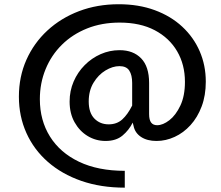

<svg xmlns="http://www.w3.org/2000/svg" viewBox="-20 -668 1016 884"><path d="M554.5 196Q444 196 354.2 164.8Q264.5 133.5 200.2 77.2Q136 21 101.5 -55.8Q67 -132.5 67 -223Q67 -315 101.5 -392.5Q136 -470 198.2 -527.5Q260.5 -585 344.2 -616.8Q428 -648.5 526.5 -648.5Q618.5 -648.5 692.5 -621.2Q766.5 -594 819 -545.2Q871.5 -496.5 899.5 -431.8Q927.5 -367 927.5 -292Q927.5 -228.5 908.5 -178Q889.5 -127.5 857.2 -92Q825 -56.5 784.2 -37.8Q743.5 -19 700.5 -19Q657.5 -19 629.5 -37.5Q601.5 -56 595 -88L591 -103.5Q574 -69 544.2 -44Q514.5 -19 466 -19Q421.5 -19 384 -41.5Q346.5 -64 323.5 -104.8Q300.5 -145.5 300.5 -200.5Q300.5 -249.5 319 -292.5Q337.5 -335.5 369.8 -368Q402 -400.5 443.5 -418.8Q485 -437 530.5 -437Q593.5 -437 630 -399.2Q666.5 -361.5 666.5 -286V-143Q666.5 -116 675.8 -103.8Q685 -91.5 703.5 -91.5Q730 -91.5 759.8 -114.5Q789.5 -137.5 810.5 -182Q831.5 -226.5 831.5 -291Q831.5 -370.5 795.5 -432Q759.5 -493.5 692.5 -528.8Q625.5 -564 531 -564Q448.5 -564 381 -537Q313.5 -510 264.8 -461.8Q216 -413.5 189.8 -349.2Q163.5 -285 163.5 -211.5Q163.5 -114 210 -39.5Q256.5 35 344 76.8Q431.5 118.5 554.5 118.5ZM480.5 -95.5Q518 -95.5 543 -118.2Q568 -141 588.5 -182V-286Q588.5 -322.5 575.2 -343Q562 -363.5 530 -363.5Q498.5 -363.5 465.5 -343.5Q432.5 -323.5 410.5 -287Q388.5 -250.5 388.5 -201Q388.5 -149 414.5 -122.2Q440.5 -95.5 480.5 -95.5Z"/></svg>

Font: Karla Medium
Style: Regular
Weight: 500
Designer: Jonathan Pinhorn
Version: Version 2.001